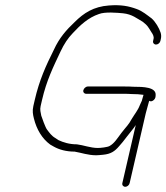

<svg xmlns="http://www.w3.org/2000/svg" viewBox="-20 -658 639 737"><path d="M576.8 -285 577.4 -292C580.5 -323.8 530.2 -325 492 -325C482.2 -325.7 470.9 -326 458.3 -326H317.3C309.6 -326 301.7 -319 299.9 -311.5C298.2 -304 303.1 -298 310.8 -298H451.8C464.5 -298 475.7 -297.7 485.6 -297C500.4 -297 519.1 -296 530.9 -294C528.8 -288 527.1 -282 525.7 -276L524.8 -272C521.8 -264.7 519.1 -258.7 516.6 -254C509.5 -234.8 495.9 -218.7 485.4 -201C473.5 -178.6 465.9 -173.5 446.2 -148C429.7 -126.1 419 -107.8 400.5 -97.5C392.2 -92.8 365.6 -90 355.8 -90C327.2 -90 299.3 -101.2 275 -104C246.4 -104 222.9 -111.4 204.7 -120L192.6 -128C177.8 -136.4 169.6 -148.7 160.2 -161C154.4 -168.5 141.4 -204.4 138.4 -214C136.1 -226.5 132.6 -236.6 136 -251L141.3 -274C158.6 -349 184.1 -400.3 212.2 -460C226.1 -489.4 240.8 -511.8 259.6 -531C287.7 -561.4 318.9 -590.4 359.4 -604C382.9 -613.5 430.6 -609 452.1 -607C487.2 -603.4 505.4 -587.1 528.5 -574L540.2 -564C547.1 -558.6 557.4 -540.4 562.1 -533C565.9 -528 571.6 -517.9 569.5 -509L567.7 -501C565.9 -493.3 571.4 -487 578.9 -487C586.5 -487 593.9 -493.3 595.7 -501L597.5 -509C599.2 -516.3 599 -524 596.8 -532C590.8 -551 576.6 -574.2 562.5 -587C544.6 -600.1 527.2 -615.3 504.4 -623.5C473.6 -634.7 444.5 -640.5 398.1 -637C339.5 -632.7 301.7 -608.4 266.3 -573C235.1 -543.7 207.4 -512.4 186.8 -467C156.4 -406.2 131 -350.9 113.3 -274L108 -251C103.6 -232 106.4 -217.7 110.3 -202.5C120.6 -161.4 141.2 -126.1 172.8 -103L186.9 -95C206.8 -83.8 233.8 -76 266.5 -76C292.7 -71.5 318.3 -62 348.8 -62C354.5 -62 363.5 -62.7 375.8 -64C405.1 -66.9 420.1 -76.7 437.4 -97C445.4 -105.7 455.7 -118.3 468.2 -135C484.3 -156.4 491.3 -162.5 501.1 -178L449.6 45C447.8 52.7 453.4 59 460.9 59C468.4 59 475.8 52.7 477.6 45L539.5 -223C543.3 -239.7 548.5 -253.5 552.1 -269C552.9 -269.7 553.4 -270.3 553.6 -271C555.3 -269.7 557.4 -269 560.1 -269C567.9 -270.3 574.8 -276.5 576.8 -285Z"/></svg>

Font: HoneyBee
Style: XLitIt
Weight: 200
Foundry: Cannot Into Space Fonts
Version: Version 0.89